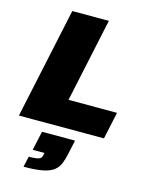

<svg xmlns="http://www.w3.org/2000/svg" viewBox="-141 -775 892 1151"><g transform="rotate(15 305.5 -199.5)"><path d="M14 0 161 -688H388L277 -168H578L542 0ZM120 289 135 223Q167 223 184 220Q201 217 208 210Q215 203 217 192L220 177H147L173 58H378L358 150Q351 183 340 209Q329 235 306 253Q283 271 239 280Q195 289 120 289Z"/></g></svg>

Font: Saira Expanded ExtraBold
Style: Italic
Weight: 800
Width: 7
Italic angle: -12°
Designer: Hector Gatti with collaboration of the Omnibus-Type team
Foundry: Omnibus-Type
Version: Version 1.101